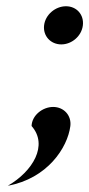

<svg xmlns="http://www.w3.org/2000/svg" viewBox="-20 -464 285 614"><path d="M205 -61C209 -95 184 -122 150 -122C116 -122 82 -95 81 -61C135 0 85 84 5 130C131 107 196 9 205 -61ZM121 -383C117 -349 142 -322 176 -322C210 -322 241 -349 245 -383C249 -417 225 -444 191 -444C157 -444 125 -417 121 -383Z"/></svg>

Font: Charger
Style: It
Weight: 400
Designer: Jasper
Foundry: Cannot Into Space Fonts
Version: Version 0.98